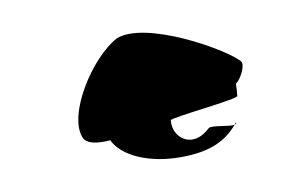

<svg xmlns="http://www.w3.org/2000/svg" viewBox="-49 -785 872 545"><g transform="rotate(-10 386.5 -513.0)"><path d="M168 -431C176 -412 206 -407 244 -410C267 -361 343 -328 432 -328C509 -328 560 -346 599 -392C583 -389 537 -402 526 -396C469 -342 417 -388 423 -436C424 -444 627 -462 621 -472C622 -484 623 -495 623 -506C637 -515 659 -555 648 -567C608 -610 401 -726 313 -692C234 -650 139 -501 168 -431ZM599 -392C603 -393 605 -394 604 -398C603 -396 600 -394 599 -392Z"/></g></svg>

Font: Ampere
Style: SCSuExtIta
Weight: 400
Version: Version 1